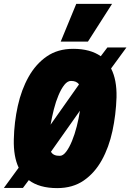

<svg xmlns="http://www.w3.org/2000/svg" viewBox="-47 -959 670 987"><path d="M247 8Q155 8 101 -33L71 7H-27L49 -97Q22 -154 24 -242Q26 -331 44.5 -414.5Q63 -498 100 -564Q137 -630 193.5 -669Q250 -708 329 -708Q417 -708 471 -670L505 -715H603L524 -607Q554 -549 552 -459Q549 -369 531 -285.5Q513 -202 476.5 -136Q440 -70 383.5 -31Q327 8 247 8ZM318 -543Q300 -543 284 -523Q268 -503 254 -470Q240 -437 230 -397.5Q220 -358 213 -318L359 -525Q347 -543 318 -543ZM261 -158Q277 -158 293 -179Q309 -200 323 -234Q337 -268 347.5 -309Q358 -350 364 -390L215 -179Q227 -157 261 -158ZM265 -745 345 -939H529L405 -745Z"/></svg>

Font: Georama Semi Condensed Black
Style: Italic
Weight: 900
Width: 4
Italic angle: -9°
Designer: Jean-Baptiste Levee
Foundry: Production Type
Version: Version 1.000